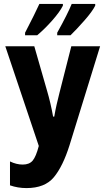

<svg xmlns="http://www.w3.org/2000/svg" viewBox="-20 -950 540 980"><path d="M170 -770Q209 -803 247 -846Q285 -889 301 -921V-930H181Q172 -910 152.5 -870.5Q133 -831 108 -783V-770ZM340 -770Q370 -799 410.5 -845Q451 -891 466 -921V-930H346Q326 -880 272 -783V-770ZM335 -209 491 -714H344L283 -474Q275 -442 269 -416Q263 -390 257 -355H251Q245 -389 237 -423Q229 -457 221 -484L155 -714H7L178 -205Q164 -151 147 -130.5Q130 -110 96 -110Q64 -110 31 -126V-4Q71 10 115 10Q209 10 255 -45.5Q301 -101 335 -209Z"/></svg>

Font: Noto Sans Mono UI Condensed ExtraBold
Style: Regular
Weight: 800
Width: 3
Designer: Monotype Design team
Foundry: Monotype Imaging Inc.
Version: 1.000